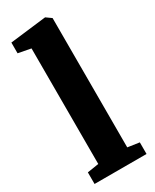

<svg xmlns="http://www.w3.org/2000/svg" viewBox="-210 -876 753 931"><g transform="rotate(-30 166.5 -410.0)"><path d="M88.5 -75V-722L18 -735.5V-795.5L218.5 -819.5H221L250.5 -798.5V-74.5L315.5 -65V0H24.5V-65Z"/></g></svg>

Font: Merriweather 20pt Black
Style: Regular
Weight: 900
Version: Version 2.100